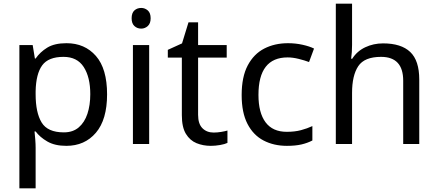

<svg xmlns="http://www.w3.org/2000/svg" viewBox="-20 -780 2372 1040"><path d="M340 -546Q439 -546 499.5 -477Q560 -408 560 -269Q560 -132 499.5 -61Q439 10 339 10Q277 10 236.5 -13.5Q196 -37 173 -68H167Q169 -51 171 -25Q173 1 173 20V240H85V-536H157L169 -463H173Q197 -498 236 -522Q275 -546 340 -546ZM324 -472Q242 -472 208.5 -426Q175 -380 173 -286V-269Q173 -170 205.5 -116.5Q238 -63 326 -63Q375 -63 406.5 -90Q438 -117 453.5 -163.5Q469 -210 469 -270Q469 -362 433.5 -417Q398 -472 324 -472Z M745 -737Q765 -737 780.5 -723.5Q796 -710 796 -681Q796 -653 780.5 -639Q765 -625 745 -625Q723 -625 708 -639Q693 -653 693 -681Q693 -710 708 -723.5Q723 -737 745 -737ZM788 -536V0H700V-536Z M1137 -62Q1157 -62 1178 -65.5Q1199 -69 1212 -73V-6Q1198 1 1172 5.5Q1146 10 1122 10Q1080 10 1044.5 -4.5Q1009 -19 987 -55Q965 -91 965 -156V-468H889V-510L966 -545L1001 -659H1053V-536H1208V-468H1053V-158Q1053 -109 1076.5 -85.5Q1100 -62 1137 -62Z M1534 10Q1463 10 1407.5 -19Q1352 -48 1320.5 -109Q1289 -170 1289 -265Q1289 -364 1322 -426Q1355 -488 1411.5 -517Q1468 -546 1540 -546Q1581 -546 1619 -537.5Q1657 -529 1681 -517L1654 -444Q1630 -453 1598 -461Q1566 -469 1538 -469Q1380 -469 1380 -266Q1380 -169 1418.5 -117.5Q1457 -66 1533 -66Q1577 -66 1610.5 -75Q1644 -84 1672 -97V-19Q1645 -5 1612.5 2.5Q1580 10 1534 10Z M1887 -537Q1887 -497 1882 -462H1888Q1914 -503 1958.5 -524Q2003 -545 2055 -545Q2153 -545 2202 -498.5Q2251 -452 2251 -349V0H2164V-343Q2164 -472 2044 -472Q1954 -472 1920.5 -421.5Q1887 -371 1887 -277V0H1799V-760H1887Z"/></svg>

Font: Noto Sans Tifinagh Rhissa Ixa
Style: Regular
Weight: 400
Designer: JamraPatel
Foundry: JamraPatel LLC
Version: Version 2.006; ttfautohint (v1.8.4.7-5d5b)